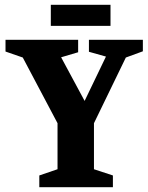

<svg xmlns="http://www.w3.org/2000/svg" viewBox="-20 -781 618 801"><path d="M144 0V-49L220 -75V-267L75 -541L3 -566V-615H306V-563L235 -542L333 -360L422 -545L351 -565V-615H576V-567L505 -541L372 -267V-75L451 -49V0ZM192 -673V-761H441V-673Z"/></svg>

Font: Manuale ExtraBold
Style: Regular
Weight: 800
Version: Version 1.002